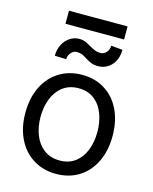

<svg xmlns="http://www.w3.org/2000/svg" viewBox="-126 -933 819 1026"><g transform="rotate(15 283.5 -420.0)"><path d="M42 -262.7Q42 -344.7 72.3 -406.7Q102.5 -468.8 157.7 -502.9Q212.9 -537.1 284.2 -537.1Q355.5 -537.1 410.2 -502.9Q464.8 -468.8 494.6 -406.7Q524.4 -344.7 524.4 -262.7Q524.4 -181.6 494.6 -119.6Q464.8 -57.6 410.2 -23.4Q355.5 10.7 284.2 10.7Q212.9 10.7 157.7 -23.4Q102.5 -57.6 72.3 -119.6Q42 -181.6 42 -262.7ZM440.4 -262.7Q440.4 -317.4 423.3 -362.8Q406.2 -408.2 371.1 -435.5Q335.9 -462.9 284.2 -462.9Q232.4 -462.9 196.8 -435.5Q161.1 -408.2 143.6 -362.8Q126 -317.4 126 -262.7Q126 -208 143.6 -163.1Q161.1 -118.2 196.8 -90.8Q232.4 -63.5 284.2 -63.5Q335.9 -63.5 371.1 -90.8Q406.2 -118.2 423.3 -163.1Q440.4 -208 440.4 -262.7ZM351.6 -603.5Q329.1 -603.5 314 -609.9Q298.8 -616.2 281.2 -627Q265.6 -637.7 253.4 -642.6Q241.2 -647.5 223.6 -647.5Q206.1 -647.5 192.4 -631.8Q178.7 -616.2 178.7 -595.7L115.2 -597.7Q115.2 -632.8 129.4 -660.2Q143.6 -687.5 167.5 -703.1Q191.4 -718.8 219.7 -718.8Q237.3 -718.8 251 -713.4Q264.6 -708 284.2 -696.3Q302.7 -685.5 316.4 -680.2Q330.1 -674.8 345.7 -674.8Q365.2 -674.8 378.9 -690.4Q392.6 -706.1 392.6 -727.5L456.1 -721.7Q456.1 -686.5 442.4 -659.7Q428.7 -632.8 404.8 -618.2Q380.9 -603.5 351.6 -603.5ZM450.2 -777.3H126V-849.6H450.2Z"/></g></svg>

Font: Pretendard GOV Variable
Style: Regular
Weight: 400
Designer: Base glyphs from Inter by Rasmus Andersson; Hangul glyphs from Noto Sans CJK(Source Han Sans) by Jang Soo-young and Kang
Foundry: Kil Hyung-jin
Version: Version 1.307;Glyphs 3.2 (3192)